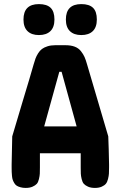

<svg xmlns="http://www.w3.org/2000/svg" viewBox="-20 -922 592 942"><path d="M271 -569.8 196.8 -301.8H356L282.2 -569.8ZM407.2 -606 511.2 -252.9Q511.7 -238.3 513.4 -189.5Q515.1 -140.6 515.1 -115.2V-100.1Q515.1 -81.1 514.4 -70.1Q513.7 -59.1 510 -43.9Q506.3 -28.8 499.5 -20.5Q492.7 -12.2 479 -6.1Q465.3 0 445.8 0Q425.8 0 412.1 -6.1Q398.4 -12.2 391.4 -20Q384.3 -27.8 380.6 -43.5Q377 -59.1 376.5 -69.8Q376 -80.6 376 -100.1V-169.9H175.8V-100.1Q175.8 -80.6 175.3 -69.8Q174.8 -59.1 171.1 -43.5Q167.5 -27.8 160.4 -20Q153.3 -12.2 139.6 -6.1Q126 0 106 0Q91.8 0 80.6 -3.2Q69.3 -6.3 62.3 -10.7Q55.2 -15.1 50 -23.9Q44.9 -32.7 42.5 -39.6Q40 -46.4 38.8 -58.8Q37.6 -71.3 37.4 -78.6Q37.1 -85.9 37.1 -100.1V-115.2Q37.1 -127 40 -252.9Q55.7 -308.1 91.8 -426.8Q127.9 -545.4 145 -606Q149.9 -623.5 154.3 -635.3Q158.7 -647 167 -660.4Q175.3 -673.8 185.8 -681.6Q196.3 -689.5 212.9 -694.8Q229.5 -700.2 251 -700.2H300.8Q327.6 -700.2 346.4 -693.1Q365.2 -686 377 -671.1Q388.7 -656.2 394.8 -642.3Q400.9 -628.4 407.2 -606ZM247.1 -826.2Q247.1 -788.6 227.3 -769.3Q207.5 -750 170.9 -750Q134.8 -750 115 -769.3Q95.2 -788.6 95.2 -826.2Q95.2 -901.9 170.9 -901.9Q209.5 -901.9 228.3 -883.8Q247.1 -865.7 247.1 -826.2ZM455.1 -826.2Q455.1 -788.6 435.3 -769.3Q415.5 -750 378.9 -750Q342.8 -750 323 -769.3Q303.2 -788.6 303.2 -826.2Q303.2 -901.9 378.9 -901.9Q417.5 -901.9 436.3 -883.8Q455.1 -865.7 455.1 -826.2Z"/></svg>

Font: Concert One
Style: Regular
Weight: 400
Designer: Johan Kallas, Mihkel Virkus
Foundry: Johan Kallas, Mihkel Virkus
Version: Version 1.003